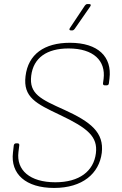

<svg xmlns="http://www.w3.org/2000/svg" viewBox="-20 -919 600 947"><path d="M330 -769H336C341 -769 345 -772 348 -776L425 -887C430 -894 428 -899 420 -899H411C406 -899 402 -896 399 -892L325 -781C320 -774 322 -769 330 -769ZM247 8C387 8 469 -63 482 -165C494 -266 427 -318 298 -377C180 -430 123 -456 134 -546C145 -634 211 -680 318 -680C442 -680 502 -619 491 -530L488 -508C487 -502 491 -498 497 -498H506C512 -498 517 -502 517 -508L520 -532C533 -638 465 -708 325 -708C198 -708 119 -651 106 -544C93 -439 158 -408 276 -352C413 -287 463 -245 453 -163C442 -75 372 -20 253 -20C127 -20 60 -80 71 -169L75 -202C76 -208 73 -212 67 -212H59C53 -212 49 -208 48 -202L44 -167C31 -61 107 8 247 8Z"/></svg>

Font: Barlow Thin
Style: Italic
Weight: 250
Italic angle: -7°
Designer: Jeremy Tribby
Foundry: Tribby Type
Version: Version 1.422;hotconv 1.0.109;makeotfexe 2.5.65596